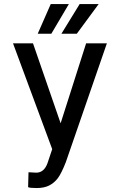

<svg xmlns="http://www.w3.org/2000/svg" viewBox="-20 -927 588 957"><path d="M282.2 -312.5 409.2 -710.9H512.7L308.1 -118.7Q285.6 -61.5 267.8 -38.3Q250 -15.1 225.1 -2.4Q200.2 10.3 162.6 10.3Q128.9 10.3 120.1 5.9L122.1 -68.4L160.6 -66.4Q199.7 -66.4 216.8 -113.8L240.2 -183.6L44.9 -710.9H144.5ZM232.9 -906.7H323.2L235.8 -758.8H168ZM377 -906.7H471.7L362.8 -758.8H286.1Z"/></svg>

Font: MAUL Condensed
Style: Condensed Regular
Weight: 400
Designer: MAUL
Version: Version 1.0; 2020; ttfautohint (v1.8.3)